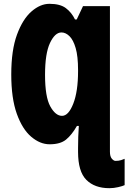

<svg xmlns="http://www.w3.org/2000/svg" viewBox="-20 -746 673 1006"><path d="M239 -726Q295 -726 325 -703.5Q355 -681 373 -644H382L415 -714H556V49Q556 74 566 85.5Q576 97 585 97Q602 97 614.5 93Q627 89 633 86V224Q623 229 599.5 234.5Q576 240 553 240Q476 240 432.5 196.5Q389 153 389 50V30Q389 -5 390 -29Q391 -53 393 -86H383Q356 -39 326 -14.5Q296 10 240 10Q190 10 143.5 -29.5Q97 -69 68 -150Q39 -231 39 -356Q39 -483 69 -564.5Q99 -646 145 -686Q191 -726 239 -726ZM302 -576Q268 -576 242 -521Q216 -466 216 -354Q216 -238 243.5 -188.5Q271 -139 305 -139Q339 -139 364 -203Q389 -267 389 -373V-379Q389 -451 376.5 -494Q364 -537 344 -556.5Q324 -576 302 -576Z"/></svg>

Font: Noto Sans ExtraCondensed Black
Style: Regular
Weight: 900
Width: 2
Designer: Monotype Design Team
Foundry: Monotype Imaging Inc.
Version: Version 2.013; ttfautohint (v1.8.4.7-5d5b)